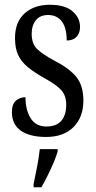

<svg xmlns="http://www.w3.org/2000/svg" viewBox="-20 -565 401 806"><path d="M173 10Q106 10 68 -16Q30 -42 30 -94Q30 -129 47.5 -143Q65 -157 87 -157Q87 -104 108.5 -69Q130 -34 175 -34Q217 -34 237.5 -58Q258 -82 258 -125Q258 -162 239 -184.5Q220 -207 170 -235Q125 -260 97 -283Q69 -306 56 -334.5Q43 -363 43 -405Q43 -473 83.5 -509Q124 -545 189 -545Q253 -545 284.5 -517.5Q316 -490 316 -452Q316 -426 301.5 -410.5Q287 -395 260 -395Q260 -448 239.5 -475Q219 -502 182 -502Q148 -502 130.5 -480Q113 -458 113 -423Q113 -382 135 -360Q157 -338 209 -310Q270 -279 300 -242.5Q330 -206 330 -143Q330 -73 288.5 -31.5Q247 10 173 10ZM121 208Q128 174 135.5 136Q143 98 147 61H222V71Q216 92 204.5 119Q193 146 179.5 173Q166 200 154 221H121Z"/></svg>

Font: Noto Serif ExtraCondensed
Style: Regular
Weight: 400
Width: 2
Designer: Monotype Design Team
Foundry: Monotype Imaging Inc.
Version: Version 2.015